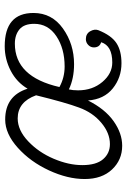

<svg xmlns="http://www.w3.org/2000/svg" viewBox="118 -645 538 814"><g transform="rotate(-90 387.0 -238.0)"><path d="M593 -109Q593 -123 603.5 -133Q614 -143 628 -143Q651 -143 661.5 -124.5Q672 -106 666 -90Q644 -35 611.5 -13.5Q579 8 526 8Q465 8 419 -29Q373 -66 368 -134Q332 -62 280.5 -25.5Q229 11 176 11Q116 11 75.5 -32Q35 -75 35 -148Q35 -220 71.5 -299Q108 -378 167.5 -431.5Q227 -485 287 -485Q388 -485 418 -390Q445 -436 494 -461.5Q543 -487 598 -487Q739 -487 739 -365Q739 -287 673 -240Q607 -193 522 -193Q461 -193 415 -215Q411 -199 411 -176Q411 -115 446.5 -73Q482 -31 529 -31Q600 -31 615 -78Q593 -85 593 -109ZM390 -354Q362 -432 292 -432Q242 -432 195 -387.5Q148 -343 121 -279.5Q94 -216 94 -158Q94 -99 119 -70Q144 -41 183 -41Q230 -41 273.5 -77.5Q317 -114 338 -172Q359 -228 390 -354ZM425 -255Q465 -233 512 -233Q588 -233 640.5 -268Q693 -303 693 -362Q693 -405 669.5 -424.5Q646 -444 609 -444Q468 -444 425 -255Z"/></g></svg>

Font: Bonbon
Style: Regular
Weight: 400
Designer: Ksenia Erulevich
Foundry: Cyreal (www.cyreal.org)
Version: Version 1.000